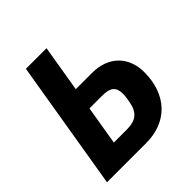

<svg xmlns="http://www.w3.org/2000/svg" viewBox="-187 -836 974 974"><g transform="rotate(-45 300.0 -349.0)"><path d="M289 -118Q340 -118 365 -139Q390 -160 398 -205L401 -222Q403 -232 404 -242Q405 -252 405 -262Q405 -296 386.5 -312Q368 -328 323 -328H232L197 -118ZM146 -698H294L252 -446H369Q415 -446 450.5 -432Q486 -418 510 -393.5Q534 -369 546.5 -335Q559 -301 559 -262Q559 -201 541.5 -152.5Q524 -104 491.5 -70Q459 -36 413 -18Q367 0 310 0H30Z"/></g></svg>

Font: IBM Plex Mono
Style: Bold Italic
Weight: 700
Italic angle: -9°
Monospace: yes
Designer: Mike Abbink, Paul van der Laan, Pieter van Rosmalen
Foundry: Bold Monday
Version: Version 2.3